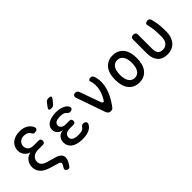

<svg xmlns="http://www.w3.org/2000/svg" viewBox="72 -1734 2855 2855"><g transform="rotate(-45 1500.0 -306.0)"><path d="M429 -593Q417 -619 389.5 -633.5Q362 -648 321 -648Q270 -648 238 -618Q206 -588 206 -541Q206 -495 237.5 -468.5Q269 -442 321 -442H426Q449 -442 460 -430.5Q471 -419 471 -396Q471 -374 460 -362.5Q449 -351 426 -351H327Q296 -351 270 -342.5Q244 -334 225.5 -318.5Q207 -303 197 -281Q187 -259 187 -232Q187 -195 213 -168.5Q239 -142 294 -126L440 -84Q478 -72 501.5 -52.5Q525 -33 532.5 -7Q540 19 532.5 50.5Q525 82 502 118L483 148Q471 167 455.5 171.5Q440 176 420 165Q401 154 396.5 139Q392 124 405 105L425 72Q438 50 433 33Q428 16 402 8L264 -33Q170 -61 124.5 -110Q79 -159 79 -230Q79 -264 89 -293Q99 -322 117.5 -345Q136 -368 162 -383Q188 -398 219 -404Q193 -410 171.5 -424Q150 -438 134.5 -458Q119 -478 110.5 -503.5Q102 -529 102 -557Q102 -597 118 -630.5Q134 -664 163 -688.5Q192 -713 232.5 -726.5Q273 -740 321 -740Q395 -740 447 -711Q499 -682 523 -633Q530 -618 530.5 -605.5Q531 -593 524 -584Q517 -575 503.5 -569.5Q490 -564 470 -564Q457 -564 447.5 -570.5Q438 -577 429 -593Z M1107 -476Q1115 -463 1115 -450.5Q1115 -438 1108.5 -429.5Q1102 -421 1089 -415.5Q1076 -410 1057 -410Q1051 -410 1045 -412.5Q1039 -415 1033.5 -418.5Q1028 -422 1022 -427.5Q1016 -433 1009 -441Q999 -454 978.5 -461Q958 -468 931 -470Q918 -471 906.5 -471Q895 -471 883 -470Q838 -467 813 -449.5Q788 -432 788 -399Q788 -366 813 -346.5Q838 -327 882 -327H959Q981 -327 991.5 -316.5Q1002 -306 1002 -284Q1002 -262 991.5 -251.5Q981 -241 959 -241H879Q831 -241 803 -219.5Q775 -198 775 -160Q775 -124 803 -104.5Q831 -85 879 -82Q893 -81 907.5 -81Q922 -81 936 -82Q969 -84 991.5 -93.5Q1014 -103 1025 -122Q1030 -129 1035 -135Q1040 -141 1045 -145Q1050 -149 1056 -151Q1062 -153 1070 -153Q1088 -153 1101.5 -147.5Q1115 -142 1122 -133.5Q1129 -125 1129.5 -113Q1130 -101 1123 -87Q1102 -44 1053.5 -20.5Q1005 3 936 7Q922 8 907.5 8Q893 8 879 7Q830 4 791.5 -7.5Q753 -19 725.5 -40.5Q698 -62 683 -91.5Q668 -121 668 -159Q668 -218 702.5 -255Q737 -292 798 -297Q746 -300 714 -333.5Q682 -367 682 -414Q682 -448 696.5 -473.5Q711 -499 737 -516.5Q763 -534 800 -544Q837 -554 883 -557Q895 -558 906.5 -558Q918 -558 931 -557Q994 -553 1039.5 -532.5Q1085 -512 1107 -476ZM964 -673Q952 -658 937.5 -651.5Q923 -645 905 -645Q868 -645 861 -658.5Q854 -672 876 -702L917 -755Q929 -772 944 -778.5Q959 -785 979 -785Q1017 -785 1024 -770.5Q1031 -756 1007 -727Z M1430 -43 1270 -502Q1266 -514 1268 -524.5Q1270 -535 1276 -543Q1282 -551 1292 -555.5Q1302 -560 1314 -560Q1334 -560 1348.5 -550Q1363 -540 1369 -521L1484 -198Q1493 -174 1506.5 -166.5Q1520 -159 1529 -172Q1556 -212 1575.5 -256.5Q1595 -301 1603.5 -346.5Q1612 -392 1610 -436.5Q1608 -481 1593 -521Q1589 -531 1592 -538Q1595 -545 1602 -550Q1609 -555 1618.5 -557.5Q1628 -560 1638 -560Q1661 -560 1673.5 -543Q1686 -526 1692 -502Q1707 -446 1705 -388Q1703 -330 1686.5 -272Q1670 -214 1640.5 -156.5Q1611 -99 1571 -42Q1555 -20 1542 -5Q1529 10 1500 10Q1472 10 1455.5 -3.5Q1439 -17 1430 -43Z M2100 10Q2041 10 1998 -12Q1955 -34 1926.5 -72Q1898 -110 1884.5 -162.5Q1871 -215 1871 -276Q1871 -337 1884 -388.5Q1897 -440 1926 -478Q1955 -516 1998 -538Q2041 -560 2100 -560Q2160 -560 2203 -538Q2246 -516 2274.5 -478.5Q2303 -441 2316 -389Q2329 -337 2329 -276Q2329 -215 2315.5 -162.5Q2302 -110 2273.5 -72Q2245 -34 2202 -12Q2159 10 2100 10ZM2100 -88Q2133 -88 2156.5 -102Q2180 -116 2195.5 -141Q2211 -166 2218.5 -200.5Q2226 -235 2226 -276Q2226 -317 2219 -351Q2212 -385 2196.5 -409.5Q2181 -434 2157 -448Q2133 -462 2100 -462Q2067 -462 2043 -448Q2019 -434 2003.5 -409Q1988 -384 1981 -350Q1974 -316 1974 -275Q1974 -234 1981.5 -200Q1989 -166 2004.5 -141Q2020 -116 2043.5 -102Q2067 -88 2100 -88Z M2483 -508Q2483 -535 2496 -547.5Q2509 -560 2535 -560Q2561 -560 2574 -547.5Q2587 -535 2587 -508V-213Q2587 -185 2592 -162.5Q2597 -140 2609 -123.5Q2621 -107 2641 -98Q2661 -89 2690 -89Q2723 -89 2746.5 -101.5Q2770 -114 2784.5 -134Q2799 -154 2806 -180Q2813 -206 2813 -233Q2813 -271 2812.5 -305Q2812 -339 2809.5 -372Q2807 -405 2801.5 -438Q2796 -471 2786 -508Q2785 -512 2784.5 -515Q2784 -518 2784 -521Q2784 -543 2801.5 -551.5Q2819 -560 2837 -560Q2864 -560 2873.5 -545.5Q2883 -531 2889 -508Q2899 -472 2904.5 -438.5Q2910 -405 2913 -371.5Q2916 -338 2916.5 -304Q2917 -270 2917 -233Q2917 -182 2902 -138Q2887 -94 2858.5 -61Q2830 -28 2787.5 -9Q2745 10 2690 10Q2638 10 2599.5 -6Q2561 -22 2535.5 -51Q2510 -80 2496.5 -121.5Q2483 -163 2483 -213Z"/></g></svg>

Font: Maple Mono NL Medium
Style: Regular
Weight: 500
Monospace: yes
Designer: subframe7536
Version: Version 7.000